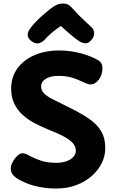

<svg xmlns="http://www.w3.org/2000/svg" viewBox="-20 -1064 665 1103"><path d="M546.1 -716.9Q555.2 -711.7 561.8 -701.1Q568.4 -690.4 568.4 -671.1Q568.4 -646.7 558.6 -625.4Q548.7 -604.1 533.2 -591.5Q517.8 -578.9 500.1 -578.9Q490.3 -578.9 480.6 -582.8Q470.8 -586.7 452 -595.1Q422 -609.8 390.5 -618.9Q359 -628.1 314 -628.1Q285.6 -628.1 263.6 -620.7Q241.7 -613.3 228.9 -599.7Q216.2 -586 216.2 -567.6Q216.2 -544.7 232.6 -527.8Q248.9 -511 279.6 -495.6Q310.3 -480.1 352.3 -459.1Q430.3 -422.1 481.9 -388.4Q533.6 -354.7 559.2 -313.4Q584.8 -272.1 584.8 -212.2Q584.8 -169.2 564.9 -127.9Q545.1 -86.7 507.9 -53.6Q470.8 -20.6 419 -0.8Q367.2 19 302.6 19Q252.6 19 208.2 10.3Q163.8 1.6 129.3 -12.8Q94.8 -27.1 72.8 -42.3Q41.7 -65.6 41.7 -94Q41.7 -113.8 53 -134.3Q64.3 -154.8 80.1 -169.3Q95.8 -183.9 108.9 -183.9Q116.9 -183.9 127.4 -180.1Q137.9 -176.2 150.9 -168.2Q181.2 -152.2 217.1 -140.4Q252.9 -128.7 301.6 -128.7Q338.1 -128.7 363.4 -138.3Q388.8 -148 402.2 -163.5Q415.6 -179 415.6 -197.8Q415.6 -222.7 398.1 -242.1Q380.7 -261.6 345.3 -280.6Q310 -299.7 254.2 -321.1Q213.3 -338.1 175.5 -358.3Q137.7 -378.4 108.2 -405.9Q78.7 -433.3 61.4 -469.8Q44.1 -506.3 44.1 -555Q44.1 -620.1 78.8 -669.3Q113.6 -718.4 175.9 -746.2Q238.2 -774 321 -774Q383 -774 443.5 -757.9Q504 -741.9 546.1 -716.9ZM238.4 -837.7Q226.2 -823.9 207.3 -816.7Q188.4 -809.4 164.9 -824.8Q143.2 -839.4 139.9 -856.3Q136.7 -873.1 147.4 -891.6Q161.1 -913.3 182.6 -935.6Q204.1 -957.9 226.9 -977.9Q249.7 -998 266.4 -1011.1Q286.7 -1026.9 303.9 -1035.3Q321.1 -1043.7 342 -1043.7Q364.7 -1043.7 377.8 -1033.2Q391 -1022.8 402.7 -1009.1Q423.1 -985.1 448.2 -961.5Q473.2 -937.9 506.4 -907Q520 -894.7 521 -873.5Q522 -852.3 504 -833.3Q486.8 -813.8 469.2 -815.4Q451.7 -817.1 437.1 -826Q412.7 -842.2 381.9 -868.4Q351.1 -894.6 329.9 -915Q313.3 -903.7 297.7 -892Q282 -880.3 267.7 -867.3Q253.4 -854.2 238.4 -837.7Z"/></svg>

Font: Playpen Sans
Style: Regular
Weight: 400
Designer: Laura Meseguer, Veronika Burian, José Scaglione, Kostas Bartsokas, Vera Evstafieva, Tom Grace, Yorlmar Campos
Foundry: TypeTogether
Version: Version 2.000